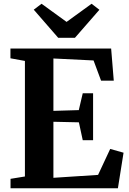

<svg xmlns="http://www.w3.org/2000/svg" viewBox="-20 -1001 688 1021"><path d="M112.5 -62.5V-677L35.5 -691V-743H571L585 -572H517.5L477.5 -679.5L264 -690V-411.5L399 -415.5L420 -505H475V-255.5H420L399.5 -350.5L264 -353.5V-55.5L501.5 -71L566 -209L637 -189L607 0H36V-50ZM289.5 -800 159.5 -949.5 201 -981 334 -884.5 467 -981 508.5 -949 378.5 -800Z"/></svg>

Font: Merriweather 48pt
Style: Bold
Weight: 700
Version: Version 2.100